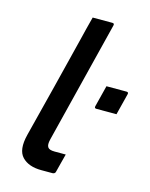

<svg xmlns="http://www.w3.org/2000/svg" viewBox="-114 -823 699 896"><g transform="rotate(15 236.0 -375.0)"><path d="M193 -639Q199 -665 206.5 -694Q214 -723 221 -750H316Q327 -750 324 -739Q287 -592 250.5 -444.5Q214 -297 177 -150Q170 -122 178 -111Q185 -100 211 -100H265Q259 -78 253.5 -56Q248 -34 242 -11Q241 -5 236.5 -2.5Q232 0 228 0H174Q112 0 80.5 -33Q49 -66 68 -142Q100 -266 131 -390.5Q162 -515 193 -639ZM445 -343H348Q337 -343 340 -354L366 -457H463Q474 -457 471 -446Z"/></g></svg>

Font: Recursive Sn Lnr St Med
Style: Italic
Weight: 500
Italic angle: -15°
Version: Version 1.079;hotconv 1.0.112;makeotfexe 2.5.65598; ttfautoh